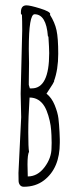

<svg xmlns="http://www.w3.org/2000/svg" viewBox="-20 -695 299 726"><path d="M59.1 -648.9Q59.1 -674.8 80.1 -674.8Q93.8 -674.8 131.6 -663.1Q169.4 -651.4 169.9 -642.1Q168.9 -640.1 168.9 -639.2Q187.5 -609.9 193.8 -580.3Q200.2 -550.8 200.2 -491.5Q200.2 -432.1 184.1 -388.2H185.1Q181.2 -378.9 169.7 -362.1Q158.2 -345.2 155.8 -340.8Q175.3 -325.7 186.8 -297.6Q198.2 -269.5 200.9 -247.6Q203.6 -225.6 205.1 -194.8L206.1 -168.9V-154.8Q206.1 -59.1 146.5 -13.2Q114.7 11.2 69.8 11.2Q61 11.2 55.9 5.1Q50.8 -1 50.3 -10.3Q49.8 -19.5 49.8 -41L60.1 -252L58.1 -340.8L64 -580.1Q64 -618.2 63 -638.2L59.1 -643.1ZM84 -73.2 85 -27.8Q122.1 -27.8 148.4 -62.7Q174.8 -97.7 174.8 -136.2V-137.7Q175.3 -146.5 175.3 -154.8Q175.3 -163.1 174.6 -183.3Q173.8 -203.6 171.4 -220.5Q168.9 -237.3 162.8 -257.8Q156.7 -278.3 148.4 -292.5Q127.9 -326.2 91.8 -326.2Q86.9 -251.5 86.9 -194.1Q86.9 -136.7 89.8 -121.1Q84 -110.4 84 -73.2ZM89.8 -456.1 88.9 -386.2V-374L92.8 -360.8H100.1Q166 -360.8 166 -494.1Q166 -512.2 163.1 -556.2L161.1 -558.1Q154.8 -641.1 110.8 -641.1Q88.9 -641.1 88.9 -509.8Z"/></svg>

Font: Amatic SC
Style: Regular
Weight: 400
Version: Version 1.004